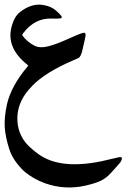

<svg xmlns="http://www.w3.org/2000/svg" viewBox="-49 -447 551 836"><path d="M323.2 361.3Q232.4 381.3 147.5 351.1Q97.2 333 57.1 299.8Q7.8 253.4 -8.8 201.7Q-25.4 149.9 -28.3 107.4Q-31.2 64.9 -18.6 6.8Q0 -74.2 73.7 -160.6Q74.2 -161.6 67.9 -167Q-21 -238.8 0.5 -326.7Q11.7 -373.5 37.6 -394Q90.8 -436 144 -424.3Q174.3 -418.5 192.6 -402.8Q210.9 -387.2 217.3 -378.2Q223.6 -369.1 215.3 -367.2Q207 -365.2 174.3 -366.2Q103 -368.2 53.2 -304.2Q49.8 -299.8 47.4 -294.9Q67.4 -264.6 105 -246.1Q127.9 -236.8 161.1 -245.4Q194.3 -253.9 241.5 -274.9Q288.6 -295.9 299.6 -299.8Q310.5 -303.7 315.9 -304.4Q321.3 -305.2 323.2 -299.3Q324.7 -292 320.6 -275.9Q316.4 -259.8 310.1 -230Q303.7 -200.2 292.5 -194.3Q287.6 -191.9 268.1 -183.6Q148.4 -131.8 92.3 -74.2Q13.2 4.9 29.3 101.1Q34.2 130.9 52.5 160.2Q70.8 189.5 117.7 223.6Q211.4 292 391.6 255.4Q392.1 255.4 467.8 237.8Q483.4 234.4 481.7 244.1Q480 253.9 472.4 262.9Q464.8 272 456.5 281.2Q448.2 290.5 432.1 308.1Q416 325.7 394.5 337.6Q373 349.6 323.2 361.3Z"/></svg>

Font: Amiri Typewriter
Style: Bold
Weight: 700
Monospace: yes
Designer: Khaled Hosny
Version: Version 1.1